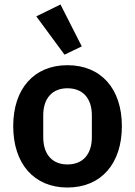

<svg xmlns="http://www.w3.org/2000/svg" viewBox="-20 -825 603 857"><path d="M268 -581 345 -618 250 -805 142 -752ZM281 12C431 12 524 -94 524 -262C524 -429 431 -534 281 -534C132 -534 39 -429 39 -262C39 -94 132 12 281 12ZM281 -91C215 -91 173 -134 173 -213V-310C173 -388 215 -431 281 -431C348 -431 390 -388 390 -310V-213C390 -134 348 -91 281 -91Z"/></svg>

Font: IBM Plex Devanagari Medium
Style: Regular
Weight: 600
Designer: Mike Abbink, Paul van der Laan, Pieter van Rosmalen, Erin McLaughlin
Foundry: Bold Monday
Version: Version 1.0